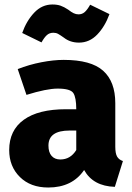

<svg xmlns="http://www.w3.org/2000/svg" viewBox="-20 -818 589 856"><path d="M195 18Q116 18 68.5 -29Q21 -76 21 -149Q21 -237 86 -284Q151 -331 274 -331H320Q320 -383 307 -403Q294 -423 237 -423Q188 -423 98 -395L59 -510Q110 -530 164.5 -540.5Q219 -551 264 -551Q386 -551 440 -502.5Q494 -454 494 -358V-164Q494 -134 502 -120Q510 -106 528 -100L492 15Q395 12 355 -60Q302 18 195 18ZM249 -107Q294 -107 320 -149V-236H290Q196 -236 196 -169Q196 -139 210 -123Q224 -107 249 -107ZM332 -628Q293 -628 265 -650Q248 -662 239 -667Q230 -672 218 -672Q201 -672 189.5 -662Q178 -652 165 -629L79 -671Q98 -725 132.5 -761.5Q167 -798 214 -798Q235 -798 250.5 -792.5Q266 -787 284 -775Q298 -764 308.5 -759Q319 -754 330 -754Q346 -754 357.5 -764Q369 -774 382 -797L468 -755Q448 -700 413.5 -664Q379 -628 332 -628Z"/></svg>

Font: Trujillo ExtraBold
Style: Regular
Weight: 800
Designer: Fira Sans original fonts by bBox Type GmbH, Carrois Corporate GbR, & Edenspiekermann AG / Changes by Cristiano Sobral
Foundry: Fira Sans original fonts by bBox Type GmbH, Carrois Corporate GbR, & Edenspiekermann AG / Changes by Cristiano Sobral
Version: Version 4.301;July 28, 2020;FontCreator 13.0.0.2655 64-bit